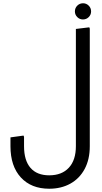

<svg xmlns="http://www.w3.org/2000/svg" viewBox="-20 -923 623 1174"><path d="M444 -212V-746L526 -756L529 -748V-212ZM281 231Q171 231 107.5 162Q44 93 44 -29H127Q127 58 166.5 103.5Q206 149 281 149Q358 149 401 102.5Q444 56 444 -29H529Q529 52 497.5 110.5Q466 169 410 200Q354 231 281 231ZM44 -29V-83L124 -94L127 -86V-29ZM444 -29V-352L526 -362L529 -354V-29ZM487 -804Q467 -804 452.5 -818.5Q438 -833 438 -853Q438 -874 452.5 -888.5Q467 -903 488 -903Q508 -903 522.5 -888.5Q537 -874 537 -853Q537 -833 522.5 -818.5Q508 -804 487 -804Z"/></svg>

Font: Fustat Medium
Style: Regular
Weight: 500
Designer: Mohamed Gaber, Khaled Hosny, Laura Garcia Mut
Foundry: Kief Type Foundry, Alif Type Foundry, Hard Type Foundry
Version: Version 1.007